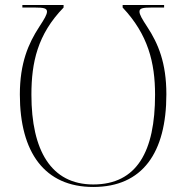

<svg xmlns="http://www.w3.org/2000/svg" viewBox="-20 -734 738 764"><path d="M351 10C547 10 642 -126 642 -359C642 -483 610 -560 566 -627C545 -659 535 -676 535 -688C535 -701 548 -704 583 -704H633V-714H468V-704C569 -597 597 -485 597 -357C597 -132 525 0 351 0C183 0 105 -136 105 -357C105 -485 129 -597 233 -704V-714H69V-704H119C154 -704 167 -701 167 -688C167 -676 157 -659 136 -627C93 -561 59 -483 59 -358C59 -127 158 10 351 10Z"/></svg>

Font: Noto Serif Display ExtraLight
Style: Regular
Weight: 200
Designer: Monotype Design Team
Foundry: Monotype Imaging Inc.
Version: Version 2.009